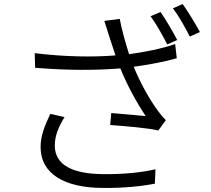

<svg xmlns="http://www.w3.org/2000/svg" viewBox="-20 -880 1040 946"><path d="M771 -821 722 -800C750 -762 784 -701 804 -661L853 -683C832 -724 796 -785 771 -821ZM880 -860 832 -839C861 -801 893 -744 915 -700L965 -722C945 -760 907 -822 880 -860ZM298 -303 228 -319C200 -261 180 -210 180 -156C180 -22 299 45 486 46C596 47 680 37 743 25L746 -46C676 -30 590 -21 490 -22C339 -23 250 -66 250 -163C250 -211 268 -254 298 -303ZM151 -618 153 -546C308 -533 453 -533 573 -543C607 -458 658 -367 698 -308C661 -312 586 -318 528 -323L523 -264C593 -259 713 -249 760 -237L797 -288C782 -303 768 -320 755 -338C716 -392 670 -473 639 -551C706 -560 788 -575 851 -593L843 -663C775 -639 688 -623 616 -613C597 -673 578 -741 570 -787L494 -777C503 -752 511 -722 518 -701L549 -607C439 -598 298 -600 151 -618Z"/></svg>

Font: Noto Sans HK DemiLight
Style: Regular
Weight: 350
Designer: Ryoko NISHIZUKA 西塚涼子 (kana, bopomofo & ideographs); Paul D. Hunt (Latin, Greek & Cyrillic); Sandoll Communications 산돌커뮤니
Foundry: Adobe
Version: Version 2.004;hotconv 1.0.118;makeotfexe 2.5.65603